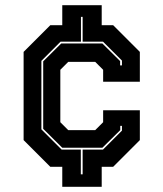

<svg xmlns="http://www.w3.org/2000/svg" viewBox="-20 -720 629 740"><path d="M220 0V-77H174L71 -180V-520L174 -623H220V-700H372V-623H416L519 -520V-405H377.5V-451L347 -481.5H243L212.5 -451V-249L243 -218.5H347L377.5 -249V-295H519V-180L416 -77H372V0ZM291.5 -48H298.5V-143.5H377L450 -216.5V-235H443.5V-218.5L374.5 -150.5H220L146.5 -223.5V-483.5L216 -552.5H374.5L443 -484.5V-468H450V-486.5L377 -559.5H298.5V-655H292V-559.5H213.5L139.5 -485.5V-221.5L217.5 -143.5H291.5Z"/></svg>

Font: Tourney Expanded ExtraBold
Style: Regular
Weight: 800
Width: 7
Designer: Tyler Finck
Foundry: Etcetera Type Co
Version: Version 1.010; ttfautohint (v1.8.3)